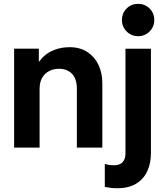

<svg xmlns="http://www.w3.org/2000/svg" viewBox="-20 -781 876 1016"><path d="M54.7 0V-523.4H185.5V-456.1H208L166 -406.2Q176.8 -447.3 203.6 -475.1Q230.5 -502.9 267.8 -517.1Q305.2 -531.3 347.7 -531.3Q403.8 -531.3 442.6 -505.6Q481.4 -480 501.5 -437Q521.5 -394 521.5 -340.8V0H386.7V-311.5Q386.7 -363.8 361.1 -390.4Q335.4 -417 292 -417Q263.2 -417 239.7 -404.8Q216.3 -392.6 202.9 -368.9Q189.5 -345.2 189.5 -310.5V0ZM599.7 215.1Q583.9 215.1 567 213.2Q550.1 211.3 534.6 208.1V86.1Q545.8 90.1 558.6 91.9Q571.4 93.6 581.2 93.6Q614 93.6 629 77.1Q643.9 60.5 643.9 32.3V-523.1H778.7V29.1Q778.7 82.5 759.5 124.5Q740.3 166.5 700.7 190.8Q661 215.1 599.7 215.1ZM710.8 -589.5Q674.8 -589.5 650 -614.6Q625.2 -639.6 625.2 -675.1Q625.2 -711.4 650 -736Q674.8 -760.7 710.8 -760.7Q746.8 -760.7 771.6 -736Q796.3 -711.4 796.3 -675.1Q796.3 -639.6 771.6 -614.6Q746.8 -589.5 710.8 -589.5Z"/></svg>

Font: Reddit Sans
Style: Regular
Weight: 400
Designer: Stephen Hutchings
Foundry: Reddit
Version: Version 1.014